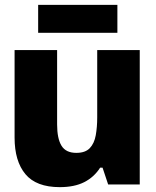

<svg xmlns="http://www.w3.org/2000/svg" viewBox="-20 -759 640 790"><path d="M226 11Q129 11 84.5 -42.5Q40 -96 40 -193V-553H215V-247Q215 -189 233 -159.5Q251 -130 294 -130Q331 -130 349.5 -149.5Q368 -169 374 -202.5Q380 -236 380 -276V-553H555V0H425L402 -69H392Q367 -30 326.5 -9.5Q286 11 226 11ZM137 -624V-739H463V-624Z"/></svg>

Font: Noto Sans Mono Black
Style: Regular
Weight: 900
Designer: Monotype Design Team
Foundry: Monotype Imaging Inc.
Version: Version 2.014